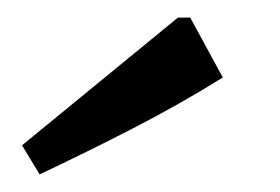

<svg xmlns="http://www.w3.org/2000/svg" viewBox="-20 -753 318 218"><path d="M25 -555 5 -588 182 -733H196L233 -665Q183 -634 130.5 -607Q78 -580 25 -555Z"/></svg>

Font: Piazzolla Medium
Style: Regular
Weight: 500
Designer: Juan Pablo del Peral
Foundry: Huerta Tipografica
Version: Version 1.330